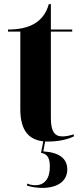

<svg xmlns="http://www.w3.org/2000/svg" viewBox="-20 -680 395 936"><path d="M308 146C308 93 269 63 191 58L200 10C205 10 210 10 215 10C277 10 320 -5 340 -15V-25C317 -18 299 -15 284 -15C245 -15 228 -41 228 -105V-526H332V-536H228V-660H218C206 -616 182 -584 145 -563C113 -545 71 -536 19 -536V-526H79V-148C79 -43 121 1 191 9L180 65C210 70 223 89 223 132C223 190 198 223 152 223C140 223 128 221 112 215V225C134 232 162 236 186 236C262 236 308 202 308 146Z"/></svg>

Font: Noto Serif Display Condensed Extra
Style: Regular
Weight: 800
Width: 3
Designer: Monotype Design Team
Foundry: Monotype Imaging Inc.
Version: Version 1.900